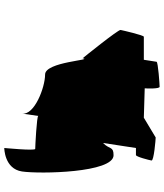

<svg xmlns="http://www.w3.org/2000/svg" viewBox="44 -806 748 875"><g transform="rotate(90 417.5 -368.0)"><path d="M116 -544C114 -533 245 -371 245 -371C253 -424 261 -200 319 -200C378 -200 506 -151 497 -95L508 -169C507 -162 647 -155 658 -155C668 -155 653 -6 654 -14C654 -14 749 -14 761 -95C773 -176 767 -512 687 -512C645 -512 662 -494 631 -464L654 -614H686C694 -614 709 -674 711 -685C713 -696 614 -704 606 -704L516 -650L382 -654C383 -662 385 -722 375 -722C365 -722 262 -715 261 -708L252 -650H147C140 -650 118 -554 116 -544Z"/></g></svg>

Font: Ampere
Style: Ita
Weight: 400
Version: Version 1